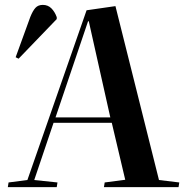

<svg xmlns="http://www.w3.org/2000/svg" viewBox="-20 -765 758 785"><path d="M452 -740 630 -29 713 -19 710 0H405L408 -19L492 -30L437 -263H199L120 -29L215 -19L212 0H12L15 -19L92 -29L334 -723ZM207 -285H431L343 -678H340ZM56 -525 44 -531 104 -696Q114 -721 125 -733Q136 -745 155 -745Q176 -745 190 -731Q204 -717 212 -695V-687Z"/></svg>

Font: Literata 72pt SemiBold
Style: Italic
Weight: 600
Italic angle: -2°
Designer: Latin by Veronika Burian and Jose Scaglione. Greek by Irene Vlachou. Cyrillic by Vera Evstafieva
Foundry: TypeTogether
Version: Version 3.002